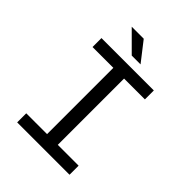

<svg xmlns="http://www.w3.org/2000/svg" viewBox="-231 -943 1063 1063"><g transform="rotate(45 300.0 -411.5)"><path d="M169 -823H263L351 -710H282ZM95 -71H258V-590H95V-660H505V-590H342V-71H505V0H95Z"/></g></svg>

Font: Office Code Pro
Style: Regular
Weight: 400
Designer: Nathan Rutzky & Paul D. Hunt
Foundry: Adobe Systems Incorporated
Version: Version 1.004